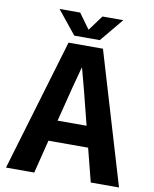

<svg xmlns="http://www.w3.org/2000/svg" viewBox="-96 -972 835 1044"><g transform="rotate(10 321.0 -450.0)"><path d="M227 -728H417L634 0H478L431 -184H212L166 0H10ZM289 -486 242 -300H402L355 -486L323 -606H321ZM251 -771 147 -900H261L322 -816L384 -900H499L392 -771Z"/></g></svg>

Font: Murecho SemiBold
Style: Regular
Weight: 600
Designer: Neil Summerour
Foundry: Positype
Version: Version 1.010; ttfautohint (v1.8.3)